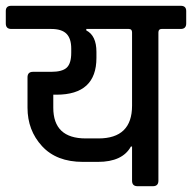

<svg xmlns="http://www.w3.org/2000/svg" viewBox="-44 -643 663 663"><path d="M401 -543H254V-538Q289 -520 289 -464V-443Q289 -316 151 -316H140V-271Q140 -165 252 -165H296Q412 -165 412 -278V-531Q412 -543 401 -543ZM202 -461V-475Q202 -510 185.5 -526.5Q169 -543 133 -543H-5Q-24 -543 -24 -562V-605Q-24 -623 -5 -623H580Q599 -623 599 -605V-562Q599 -543 580 -543H514Q503 -543 503 -531V-19Q503 0 484 0H431Q412 0 412 -19V-137H408Q379 -84 294 -84H242Q151 -84 101 -138.5Q51 -193 51 -271V-376Q51 -395 70 -395H133Q171 -395 186.5 -409.5Q202 -424 202 -461Z"/></svg>

Font: Rajdhani Semibold
Style: Regular
Weight: 600
Designer: Satya Rajpurohit, Jyotish Sonowal
Foundry: Indian Type Foundry
Version: Version 1.200;PS 1.0;hotconv 1.0.78;makeotf.lib2.5.61930; tt